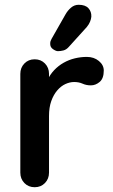

<svg xmlns="http://www.w3.org/2000/svg" viewBox="-20 -783 474 803"><path d="M125 0Q99 0 82 -17.5Q65 -35 65 -61V-474Q65 -500 82 -517.5Q99 -535 125 -535Q151 -535 168 -517.5Q185 -500 185 -474V-380L178 -447Q189 -471 206.5 -489.5Q224 -508 246 -520.5Q268 -533 293 -539Q318 -545 343 -545Q373 -545 393.5 -528Q414 -511 414 -488Q414 -455 397 -440.5Q380 -426 360 -426Q341 -426 325.5 -433Q310 -440 290 -440Q272 -440 253.5 -431.5Q235 -423 219.5 -405Q204 -387 194.5 -360.5Q185 -334 185 -298V-61Q185 -35 168 -17.5Q151 0 125 0ZM222 -569Q214 -569 201.5 -577.5Q189 -586 190 -602Q190 -611 196 -621L254 -723Q263 -739 277 -751Q291 -763 309 -763Q337 -763 350 -748.5Q363 -734 362 -713Q361 -703 356.5 -692Q352 -681 343 -670L267 -586Q257 -575 245 -572Q233 -569 222 -569Z"/></svg>

Font: Quicksand Variable Light
Style: Regular
Weight: 300
Designer: Andrew Paglinawan
Foundry: Andrew Paglinawan
Version: Version 3.004